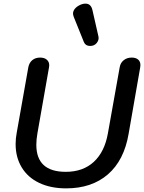

<svg xmlns="http://www.w3.org/2000/svg" viewBox="-20 -1027 793 1057"><path d="M66 -234Q66 -265 72 -296L136 -657Q141 -682 158 -696Q175 -710 201 -710Q224 -710 237.5 -698.5Q251 -687 251 -668Q251 -661 250 -657L186 -293Q180 -259 180 -230Q180 -81 342 -81Q437 -81 496.5 -136Q556 -191 574 -293L639 -657Q643 -681 661 -695.5Q679 -710 705 -710Q728 -710 740.5 -699Q753 -688 753 -669Q753 -661 752 -657L688 -290Q663 -144 574 -67Q485 10 344 10Q259 10 196 -20Q133 -50 99.5 -105.5Q66 -161 66 -234ZM442 -795 386 -934Q382 -946 382 -952Q382 -966 392 -978.5Q402 -991 421 -1000Q436 -1007 451 -1007Q481 -1007 489 -971L522 -826Q526 -808 513 -791Q500 -774 476 -774Q451 -774 442 -795Z"/></svg>

Font: Kodchasan SemiBold
Style: Italic
Weight: 600
Italic angle: -10°
Version: Version 1.000; ttfautohint (v1.6)